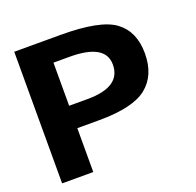

<svg xmlns="http://www.w3.org/2000/svg" viewBox="-122 -821 968 950"><g transform="rotate(-20 361.5 -346.5)"><path d="M48 0V-693H293Q501 -693 577 -636.5Q653 -580 653 -465Q653 -350 579.5 -290.5Q506 -231 326 -231H212V0ZM212 -349H309Q485 -349 485 -467Q485 -576 297 -576H212Z"/></g></svg>

Font: Fix15 Mono
Style: Bold
Weight: 700
Designer: Carrois Corporate & Edenspiekermann AG
Foundry: Carrois Corporate GbR & Edenspiekermann AG
Version: Version 3.206